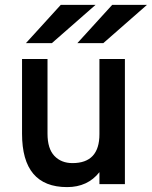

<svg xmlns="http://www.w3.org/2000/svg" viewBox="-20 -752 620 784"><path d="M192 -576H86L228 -732H370ZM402 -576H296L438 -732H580ZM386 0V-49Q338 12 254 12Q70 12 70 -206V-511H174V-206Q174 -145 202 -115.5Q230 -86 276 -86Q386 -86 386 -204V-511H490V0Z"/></svg>

Font: Overpass Light
Style: Bold
Weight: 600
Designer: Delve Withrington, Thomas Jockin
Foundry: Delve Fonts
Version: Version 3.000;DELV;Overpass